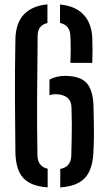

<svg xmlns="http://www.w3.org/2000/svg" viewBox="-20 -826 477 854"><path d="M48.5 -148.5Q47 -259 46.5 -386.8Q46 -514.5 48.5 -651Q50 -724.5 87 -762.5Q124 -800.5 191 -806.5V-723.5Q148.5 -714.5 147.5 -668.5Q145.5 -516 145 -385.5Q144.5 -255 146.5 -135Q147.5 -85.5 192 -75.5V7.5Q116 2 83 -34.8Q50 -71.5 48.5 -148.5ZM293 -546.5Q294.5 -577 294.5 -605.5Q294.5 -634 293 -668Q290.5 -714.5 247 -724V-806Q315.5 -799.5 351.8 -760.8Q388 -722 390.5 -655.5Q391.5 -630 391.5 -603.5Q391.5 -577 390.5 -546.5ZM200 -402.5V-472Q231 -488.5 268.5 -488.5Q336 -488.5 365.2 -456.8Q394.5 -425 396 -349Q397 -307.5 397.5 -277.5Q398 -247.5 397.8 -218Q397.5 -188.5 395.5 -148.5Q392 -71.5 357.8 -34.5Q323.5 2.5 248 7.5V-74.5Q295.5 -84 297 -132Q298 -176 298.8 -208.5Q299.5 -241 299.5 -273Q299.5 -305 298 -346.5Q297.5 -378 278 -392.5Q258.5 -407 227 -407Q211.5 -407 200 -402.5Z"/></svg>

Font: Big Shoulders Stencil Text SemiBold
Style: Regular
Weight: 600
Designer: Patric King
Foundry: XO Type Co
Version: Version 1.000